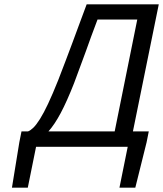

<svg xmlns="http://www.w3.org/2000/svg" viewBox="-20 -676 751 884"><path d="M146 0 108 188H35L69 -21L79 -71H109Q120 -75 133.5 -88Q147 -101 164 -128Q181 -155 201.5 -198.5Q222 -242 248 -307Q267 -356 282.5 -397Q298 -438 313 -478Q328 -518 343.5 -560.5Q359 -603 379 -656H711L592 -71H665L655 -21L603 188H530L568 0ZM321 -293Q288 -209 259.5 -155.5Q231 -102 203 -71H508L612 -586H429Q413 -544 400 -508.5Q387 -473 375 -439Q363 -405 349.5 -370Q336 -335 321 -293Z"/></svg>

Font: mr_Source Sans Pro
Style: Italic
Weight: 400
Italic angle: -11°
Designer: Paul D. Hunt
Foundry: Adobe Systems Incorporated
Version: Version 1.036;July 10, 2024;FontCreator 11.5.0.2430 64-bit